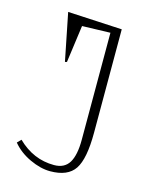

<svg xmlns="http://www.w3.org/2000/svg" viewBox="-99 -679 608 765"><g transform="rotate(15 204.5 -296.0)"><path d="M23.9 -56.2Q51.8 -22 96.7 -1Q141.6 20 181.2 20Q253.9 20 282.5 -22.9Q311 -65.9 311 -172.9V-600.1L86.9 -611.8L126 -416L133.8 -418L154.8 -571.8L271 -575.2V-133.8Q271 -70.3 252 -39.1Q232.9 -7.8 189.9 -7.8Q104.5 -7.8 39.1 -71.8Z"/></g></svg>

Font: Halibut Cnd Thin
Style: Regular
Weight: 250
Width: 3
Designer: Matteo Maggi
Foundry: Collletttivo
Version: Version 3.080 | FøM Fix